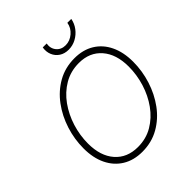

<svg xmlns="http://www.w3.org/2000/svg" viewBox="-252 -1090 1255 1255"><g transform="rotate(-45 376.0 -462.5)"><path d="M332.5 9.8Q253.4 9.8 195.8 -25.6Q138.2 -61 106.9 -125.5Q75.7 -189.9 75.7 -277.8Q75.7 -362.8 101.8 -444.6Q127.9 -526.4 176.8 -592.5Q225.6 -658.7 294.9 -698Q364.3 -737.3 450.7 -737.3Q529.3 -737.3 586.7 -702.1Q644 -667 675 -602.3Q706.1 -537.6 706.1 -449.7Q706.1 -364.7 680.2 -283Q654.3 -201.2 605.7 -135Q557.1 -68.8 488 -29.5Q418.9 9.8 332.5 9.8ZM334 -32.7Q410.2 -32.7 470.9 -68.6Q531.7 -104.5 574.7 -164.6Q617.7 -224.6 640.4 -298.3Q663.1 -372.1 663.1 -447.8Q663.1 -562.5 605.2 -628.7Q547.4 -694.8 449.2 -694.8Q372.6 -694.8 311.5 -658.9Q250.5 -623 207.5 -563Q164.6 -502.9 141.6 -429.2Q118.7 -355.5 118.7 -279.8Q118.7 -165 176.5 -98.9Q234.4 -32.7 334 -32.7ZM463.9 -802.7Q426.8 -802.7 399.9 -820.3Q373 -837.9 360.6 -867.7Q348.1 -897.5 354 -933.6H390.1Q383.3 -893.1 406.5 -865.2Q429.7 -837.4 469.7 -837.4Q510.3 -837.4 542.7 -865.2Q575.2 -893.1 581.5 -933.6H617.7Q611.3 -897.5 588.9 -867.7Q566.4 -837.9 533.7 -820.3Q501 -802.7 463.9 -802.7Z"/></g></svg>

Font: Inter Extra Light
Style: Italic
Weight: 200
Italic angle: -9.39999°
Designer: Rasmus Andersson
Foundry: rsms
Version: Version 4.000;git-3c8e0fc